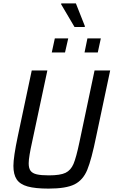

<svg xmlns="http://www.w3.org/2000/svg" viewBox="-20 -1103 669 1131"><path d="M59 -126Q59 -178 85 -301L167 -688H259L169 -266Q160 -226 154.5 -193Q149 -160 149 -141Q149 -112 160 -97Q171 -82 196.5 -76Q222 -70 268 -70Q335 -70 366 -85Q397 -100 413 -137.5Q429 -175 448 -266L537 -688H629L547 -301Q519 -163 494 -102.5Q469 -42 419 -17Q369 8 266 8Q188 8 143 -4.5Q98 -17 78.5 -46Q59 -75 59 -126ZM285 -794 303 -877H382L363 -794ZM478 -794 495 -877H574L556 -794ZM419 -944 340 -1078 341 -1083H427L480 -949L479 -944Z"/></svg>

Font: Saira Semi Condensed
Style: Italic
Weight: 400
Width: 4
Italic angle: -12°
Designer: Hector Gatti with collaboration of the Omnibus-Type team
Foundry: Omnibus-Type
Version: Version 1.001; ttfautohint (v1.8)